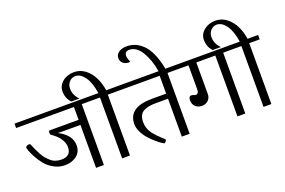

<svg xmlns="http://www.w3.org/2000/svg" viewBox="-132 -1383 2666 1798"><g transform="rotate(-20 1201.0 -484.5)"><path d="M464.8 -261.7Q464.8 -364.3 337.9 -429.7Q350.6 -427.7 396.5 -427.7H563.5V0H641.6V-606.4H745.1V-650.4H-12.7V-606.4H563.5V-478.5H274.4Q264.6 -478.5 264.6 -454.1Q264.6 -441.4 270.5 -437.5Q302.7 -414.1 323.2 -395.5Q343.8 -377 363.3 -343.3Q382.8 -309.6 382.8 -272.5Q382.8 -183.6 287.1 -183.6Q256.8 -183.6 230 -192.4Q203.1 -201.2 181.6 -220.7Q160.2 -240.2 144 -258.8Q127.9 -277.3 111.3 -309.1Q94.7 -340.8 85.4 -360.8Q76.2 -380.9 61.5 -416Q59.6 -421.9 46.9 -421.9Q32.2 -421.9 22.9 -414.6Q13.7 -407.2 13.7 -399.4Q13.7 -394.5 22.9 -367.7Q32.2 -340.8 55.2 -298.8Q78.1 -256.8 109.4 -217.8Q140.6 -178.7 191.9 -150.4Q243.2 -122.1 300.8 -122.1Q369.1 -122.1 417 -158.7Q464.8 -195.3 464.8 -261.7Z M901.4 0V-606.4H1005.9V-650.4H901.4Q880.9 -775.4 818.4 -844.2Q755.9 -913.1 673.8 -913.1Q605.5 -913.1 559.1 -874.5Q512.7 -835.9 512.7 -780.3Q512.7 -709 558.6 -663.1H639.6Q587.9 -714.8 587.9 -780.3Q587.9 -819.3 612.8 -846.7Q637.7 -874 673.8 -874Q724.6 -874 766.1 -815.9Q807.6 -757.8 823.2 -650.4H719.7V-606.4H823.2V0Z M1266.6 -25.4Q1266.6 -29.3 1261.7 -33.2Q1192.4 -93.8 1158.2 -141.6Q1124 -189.5 1124 -252Q1124 -292 1137.7 -317.9Q1151.4 -343.8 1178.2 -356.4Q1205.1 -369.1 1233.4 -373.5Q1261.7 -377.9 1300.8 -377.9H1418V0H1496.1V-606.4H1599.6V-650.4H979.5V-606.4H1418V-428.7H1276.4Q1040 -428.7 1040 -260.7Q1040 -223.6 1060.1 -182.6Q1080.1 -141.6 1108.4 -109.9Q1136.7 -78.1 1167 -51.8Q1197.3 -25.4 1218.8 -11.2Q1240.2 2.9 1244.1 2.9Q1250 2.9 1258.3 -6.8Q1266.6 -16.6 1266.6 -25.4Z M1491.2 -650.4Q1473.6 -743.2 1443.4 -808.6Q1413.1 -874 1375.5 -908.2Q1337.9 -942.4 1300.8 -957Q1263.7 -971.7 1221.7 -971.7Q1170.9 -971.7 1140.6 -949.7Q1110.4 -927.7 1110.4 -894.5Q1110.4 -860.4 1133.8 -841.3Q1157.2 -822.3 1187.5 -822.3Q1203.1 -822.3 1203.1 -831.1L1194.3 -849.6Q1186.5 -868.2 1186.5 -889.6Q1186.5 -908.2 1197.8 -920.4Q1209 -932.6 1231.4 -932.6Q1303.7 -932.6 1353.5 -850.1Q1403.3 -767.6 1422.9 -650.4Z M2050.8 0V-606.4H2154.3V-650.4H1573.2V-606.4H1705.1V-364.3Q1705.1 -322.3 1673.8 -322.3Q1668 -322.3 1655.8 -327.6Q1643.6 -333 1633.8 -333Q1606.4 -333 1606.4 -292Q1606.4 -252.9 1631.8 -229.5Q1657.2 -206.1 1695.3 -206.1Q1732.4 -206.1 1757.8 -229.5Q1783.2 -252.9 1783.2 -292V-606.4H1972.7V0Z M2310.5 0V-606.4H2415V-650.4H2310.5Q2290 -775.4 2227.5 -844.2Q2165 -913.1 2083 -913.1Q2014.6 -913.1 1968.3 -874.5Q1921.9 -835.9 1921.9 -780.3Q1921.9 -709 1967.8 -663.1H2048.8Q1997.1 -714.8 1997.1 -780.3Q1997.1 -819.3 2022 -846.7Q2046.9 -874 2083 -874Q2133.8 -874 2175.3 -815.9Q2216.8 -757.8 2232.4 -650.4H2128.9V-606.4H2232.4V0Z"/></g></svg>

Font: Kurale
Style: Regular
Weight: 400
Version: 1.0; ttfautohint (v1.3)